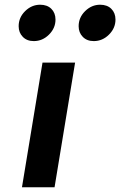

<svg xmlns="http://www.w3.org/2000/svg" viewBox="-20 -793 509 813"><path d="M160 -528H298L211 0H73ZM313 -682Q313 -719 340.5 -746Q368 -773 404 -773Q434 -773 451.5 -755.5Q469 -738 469 -710Q469 -674 441.5 -646.5Q414 -619 377 -619Q348 -619 330.5 -637Q313 -655 313 -682ZM59 -682Q59 -719 86.5 -746Q114 -773 150 -773Q180 -773 197.5 -755.5Q215 -738 215 -710Q215 -674 187.5 -646.5Q160 -619 123 -619Q94 -619 76.5 -637Q59 -655 59 -682Z"/></svg>

Font: Be Vietnam
Style: Bold Italic
Weight: 700
Italic angle: -9.66701°
Designer: Gabriel Lam
Foundry: TypeRant
Version: Version 3.000